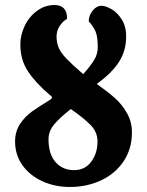

<svg xmlns="http://www.w3.org/2000/svg" viewBox="-20 -729 585 764"><path d="M40 -166Q40 -206 60 -236Q80 -266 107.5 -285.5Q135 -305 181 -333Q187 -338 187 -341Q187 -345 176 -353Q121 -400 91 -445.5Q61 -491 61 -552Q61 -590 78.5 -626.5Q96 -663 127.5 -686Q159 -709 197 -709Q247 -709 247 -654Q230 -645 217.5 -625.5Q205 -606 205 -584Q205 -558 214 -538Q223 -518 244.5 -495.5Q266 -473 311 -434Q340 -466 354.5 -490Q369 -514 369 -540Q369 -585 359.5 -605.5Q350 -626 333 -644Q333 -667 348.5 -686.5Q364 -706 384 -706Q400 -706 423 -693Q446 -680 464 -652.5Q482 -625 482 -583Q482 -528 454 -483.5Q426 -439 365 -395Q409 -364 437.5 -338.5Q466 -313 485.5 -278.5Q505 -244 505 -202Q505 -137 472 -87.5Q439 -38 382.5 -11.5Q326 15 258 15Q198 15 148 -8Q98 -31 69 -72Q40 -113 40 -166ZM368 -166Q368 -203 341.5 -230.5Q315 -258 262 -295Q219 -262 196 -234.5Q173 -207 173 -175Q173 -116 201 -84Q229 -52 275 -52Q318 -52 343 -85.5Q368 -119 368 -166Z"/></svg>

Font: EB Garamond ExtraBold
Style: Regular
Weight: 800
Designer: Georg Duffner and Octavio Pardo
Foundry: Georg Duffner
Version: Version 1.000